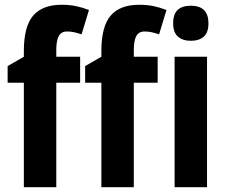

<svg xmlns="http://www.w3.org/2000/svg" viewBox="-20 -785 952 805"><path d="M316 -438H216V0H80V-438H12V-508L80 -547V-571Q80 -674 119 -719.5Q158 -765 238 -765Q271 -765 298 -759.5Q325 -754 353 -743L322 -641Q307 -646 292.5 -649.5Q278 -653 261 -653Q237 -653 226.5 -634Q216 -615 216 -575V-547H316ZM641 -438H541V0H405V-438H337V-508L405 -547V-571Q405 -674 444 -719.5Q483 -765 563 -765Q596 -765 623 -759.5Q650 -754 678 -743L647 -641Q632 -646 617.5 -649.5Q603 -653 586 -653Q562 -653 551.5 -634Q541 -615 541 -575V-547H641ZM780 -761Q854 -761 854 -687Q854 -649 834.5 -631.5Q815 -614 780 -614Q746 -614 726 -631.5Q706 -649 706 -687Q706 -726 725 -743.5Q744 -761 780 -761ZM848 -547V0H712V-547Z"/></svg>

Font: Noto Sans Condensed
Style: Bold
Weight: 700
Width: 3
Designer: Monotype Design Team
Foundry: Monotype Imaging Inc.
Version: Version 2.013; ttfautohint (v1.8.4.7-5d5b)